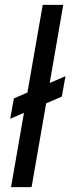

<svg xmlns="http://www.w3.org/2000/svg" viewBox="-20 -770 290 790"><path d="M249.5 -456.5 184.6 -428.7 240.2 -750H155.8L92.8 -389.2L37.1 -365.2L22 -281.2L78.6 -305.7L25.4 0H109.9L169.9 -344.7L234.4 -372.6Z"/></svg>

Font: Roboto Condensed
Style: Italic
Weight: 400
Designer: Google
Version: Version 1.000;PS 001.000;hotconv 1.0.88;makeotf.lib2.5.64775